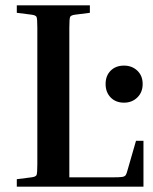

<svg xmlns="http://www.w3.org/2000/svg" viewBox="-20 -700 572 720"><path d="M490 -172H518V0H43V-28L98 -35Q114 -37 117 -43.5Q120 -50 120 -84V-596Q120 -630 117 -636.5Q114 -643 98 -645L43 -652V-680H317V-652L262 -645Q246 -643 243 -636.5Q240 -630 240 -596V-35H404Q428 -35 438 -36.5Q448 -38 451.5 -43.5Q455 -49 458 -61ZM445 -315Q414 -315 395 -334.5Q376 -354 376 -385Q376 -416 395 -435Q414 -454 445 -454Q475 -454 495 -435Q515 -416 515 -385Q515 -354 495 -334.5Q475 -315 445 -315Z"/></svg>

Font: Inria Serif
Style: Bold
Weight: 700
Designer: Black Foundry Team
Foundry: Black Foundry
Version: Version 1.000; ttfautohint (v1.8.3)